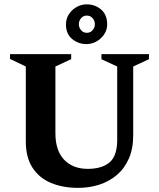

<svg xmlns="http://www.w3.org/2000/svg" viewBox="-20 -866 747 901"><path d="M346.7 15.6Q275.1 15.6 219.7 -7.4Q164.2 -30.4 132.7 -78.8Q101.1 -127.1 101.1 -202.6V-554L27.1 -589.3V-612H314V-588.3L240 -554V-240.9Q240 -159.5 280.9 -116.6Q321.7 -73.6 392.1 -73.6Q457.9 -73.6 493.9 -103.9Q530 -134.2 530 -209.9V-554L456 -588V-612H679.1V-588.3L605.1 -554V-231.7Q605.1 -167.6 584.2 -120.8Q563.4 -73.9 526.9 -43.6Q490.5 -13.4 444.4 1.1Q398.2 15.6 346.7 15.6ZM385.5 -659.1Q347.7 -659.1 318.6 -682.9Q289.5 -706.8 289.5 -751.1Q289.5 -777.7 303.3 -799.1Q317.1 -820.5 339.4 -833.1Q361.6 -845.6 387.4 -845.6Q425.7 -845.6 454.4 -821.4Q483 -797.2 483 -751.1Q483 -726.6 469.2 -705.4Q455.4 -684.3 433.3 -671.7Q411.2 -659.1 385.5 -659.1ZM387.2 -712Q404 -712 414.6 -724.4Q425.2 -736.7 425.2 -752.1Q425.2 -768.8 414.5 -780.8Q403.7 -792.9 387.2 -792.9Q371.2 -792.9 360.6 -780.8Q350 -768.8 350 -752.1Q350 -736.7 360.6 -724.4Q371.2 -712 387.2 -712Z"/></svg>

Font: Ancizar Serif Light
Style: Regular
Weight: 300
Designer: Cesar Puertas, Viviana Monsalve, Julian Moncada, Julian Prieto, Jose Castro, Felipe Aragon, Mariel Hernandez, Sara Alarc
Version: Version 8.100